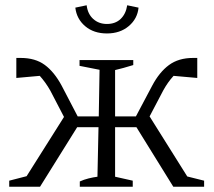

<svg xmlns="http://www.w3.org/2000/svg" viewBox="-20 -709 811 729"><path d="M15 0V-23L81 -40L223 -265L171 -365Q162 -381 151.5 -395.5Q141 -410 131 -421L42 -413V-489Q50 -489 59 -489Q114 -489 150 -462.5Q186 -436 214 -384L275 -267H355L358 -444L282 -459V-481H486V-462Q464 -455 448.5 -451Q433 -447 417 -443V-267H496L558 -384Q585 -435 621.5 -462Q658 -489 713 -489Q721 -489 729 -489V-413L639 -421Q617 -397 600 -366L548 -267L691 -39L755 -23V0H638L498 -226H417V-38L484 -23V0H283V-20Q298 -27 316 -31.5Q334 -36 350 -38L354 -226H273L132 0ZM386 -582Q336 -582 303.5 -609.5Q271 -637 266 -680L309 -689Q313 -656 334 -637Q355 -618 386 -618Q418 -618 438 -637Q458 -656 463 -689L506 -680Q502 -638 469 -610Q436 -582 386 -582Z"/></svg>

Font: Piazzolla Light
Style: Regular
Weight: 300
Designer: Juan Pablo del Peral
Foundry: Huerta Tipografica
Version: Version 1.330